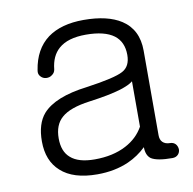

<svg xmlns="http://www.w3.org/2000/svg" viewBox="-67 -607 697 692"><g transform="rotate(-10 281.0 -260.5)"><path d="M416 -125Q393.6 -85 350.6 -62.5Q302.7 -37.1 235.4 -37.1Q175.8 -37.1 147.5 -62.5Q120.1 -85.9 120.1 -133.8Q120.1 -183.6 149.4 -209Q179.7 -236.3 252.9 -246.1Q326.2 -255.9 368.2 -268.6Q402.3 -279.3 416 -291ZM282.2 -539.1Q200.2 -539.1 150.4 -502.9Q99.6 -464.8 87.9 -389.6Q85 -375 93.8 -366.2Q101.6 -357.4 113.3 -356.4Q126 -355.5 134.8 -362.3Q145.5 -369.1 147.5 -381.8Q152.3 -430.7 181.6 -456.1Q214.8 -485.4 281.2 -485.4Q349.6 -485.4 383.8 -460Q416 -435.5 416 -387.7Q416 -345.7 386.7 -330.1Q356.4 -313.5 252 -298.8Q133.8 -284.2 88.9 -233.4Q58.6 -198.2 58.6 -133.8Q58.6 -62.5 102.5 -23.4Q147.5 17.6 235.4 17.6Q299.8 17.6 350.6 -4.9Q387.7 -21.5 417 -49.8Q417 -19.5 434.6 -6.8Q456.1 6.8 511.7 6.8Q525.4 6.8 533.2 -2Q540 -9.8 540 -20.5Q539.1 -32.2 532.2 -40Q524.4 -47.9 512.7 -47.9Q495.1 -47.9 485.4 -57.6Q476.6 -66.4 476.6 -83V-392.6Q476.6 -469.7 419.9 -506.8Q370.1 -539.1 282.2 -539.1Z"/></g></svg>

Font: Gulim
Style: Regular
Weight: 400
Version: Version 2.21